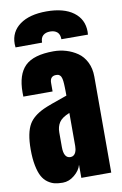

<svg xmlns="http://www.w3.org/2000/svg" viewBox="-105 -1031 699 1099"><g transform="rotate(-10 245.0 -482.0)"><path d="M302.7 -801.3Q302.7 -800.8 457 -800.8Q458 -812.5 458 -817.9Q458 -890.1 402.1 -931.6Q346.2 -973.1 245.6 -973.1Q147 -973.1 90.8 -932.4Q34.7 -891.6 34.7 -821.3Q34.7 -811 36.1 -800.8L190.4 -801.3Q190.4 -829.6 205.6 -842.8Q220.7 -856 246.6 -856Q272.5 -856 287.6 -842.8Q302.7 -829.6 302.7 -801.3ZM20 -210Q20 -307.1 48.8 -356Q73.7 -397.9 135.3 -426.8Q166.5 -441.4 274.9 -478.5Q274.9 -479 274.9 -480Q274.9 -495.6 274.7 -505.4Q274.4 -515.1 274.2 -527.3Q273.9 -539.6 273.4 -546.9Q272.9 -554.2 272 -563Q271 -571.8 269.8 -576.4Q268.6 -581.1 266.4 -586.7Q264.2 -592.3 261.5 -595.2Q258.8 -598.1 255.4 -600.6Q252 -603 247.3 -604Q242.7 -605 237.3 -605Q201.2 -605 201.2 -564.9V-515.6H31.2Q30.8 -523.9 30.8 -539.6Q30.8 -644 80.3 -692.6Q129.9 -741.2 246.1 -741.2Q283.7 -741.2 318.8 -730.7Q354 -720.2 384.3 -699.5Q414.6 -678.7 432.9 -642.1Q451.2 -605.5 451.2 -558.1V0H277.3V-76.2Q268.6 -43.9 236.8 -17.6Q205.1 8.8 168.5 8.8Q142.1 8.8 122.1 4.2Q102.1 -0.5 82 -14.6Q62 -28.8 49.1 -52.5Q36.1 -76.2 28.1 -116Q20 -155.8 20 -210ZM198.2 -278.3Q198.2 -278.3 198.2 -192.9Q198.2 -127.9 237.3 -127.9Q248 -127.9 255.9 -133.8Q263.7 -139.6 267.6 -148.9Q271.5 -158.2 272.9 -167Q274.4 -175.8 274.4 -185.1V-377.9Q229.5 -359.9 213.9 -335.7Q198.2 -311.5 198.2 -278.3Z"/></g></svg>

Font: Anton
Style: Regular
Weight: 400
Foundry: vernon adams
Version: Version 1.000